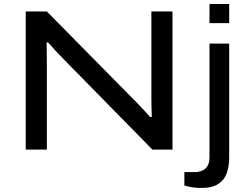

<svg xmlns="http://www.w3.org/2000/svg" viewBox="-20 -744 1235 955"><path d="M108 0V-687H213L644 -250Q655 -240 670 -223.5Q685 -207 700.5 -191Q716 -175 727 -162H735Q734 -181 733.5 -209.5Q733 -238 733 -260V-687H838V0H738L305 -441Q282 -464 257.5 -490.5Q233 -517 219 -533H212Q212 -516 212.5 -484.5Q213 -453 213 -421V0ZM1022 -629V-724H1120V-629ZM979 191Q965 191 950.5 189.5Q936 188 922.5 185Q909 182 897 179V112H948Q983 112 1002.5 93.5Q1022 75 1022 39V-527H1120V39Q1120 81 1108.5 115.5Q1097 150 1066.5 170.5Q1036 191 979 191Z"/></svg>

Font: Archivo Expanded
Style: Regular
Weight: 400
Width: 7
Designer: Hector Gatti
Foundry: Omnibus-Type
Version: Version 2.001